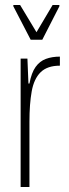

<svg xmlns="http://www.w3.org/2000/svg" viewBox="-20 -743 274 763"><path d="M62 0V-510H89L93 -411H97Q105 -454 121.5 -477Q138 -500 162.5 -509Q187 -518 218 -518V-482Q168 -482 141.5 -456Q115 -430 106 -380Q97 -330 97 -259V0ZM102 -585 33 -718V-723H60L125 -615L189 -723H216V-718L148 -585Z"/></svg>

Font: Saira ExtraCondensed Thin
Style: Regular
Weight: 250
Width: 2
Designer: Hector Gatti with collaboration of the Omnibus-Type team
Foundry: Omnibus-Type
Version: Version 1.101